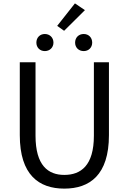

<svg xmlns="http://www.w3.org/2000/svg" viewBox="-20 -1102 761 1135"><path d="M360 13C510 13 624 -67 624 -303V-734H535V-300C535 -123 458 -68 360 -68C265 -68 190 -123 190 -300V-734H97V-303C97 -67 211 13 360 13ZM245 -800C274 -800 296 -821 296 -850C296 -880 274 -901 245 -901C216 -901 195 -880 195 -850C195 -821 216 -800 245 -800ZM359 -920 482 -1042 423 -1082 318 -949ZM475 -800C504 -800 525 -821 525 -850C525 -880 504 -901 475 -901C445 -901 424 -880 424 -850C424 -821 445 -800 475 -800Z"/></svg>

Font: Source Han Sans HK
Style: Regular
Weight: 400
Designer: Ryoko NISHIZUKA 西塚涼子 (kana, bopomofo & ideographs); Paul D. Hunt (Latin, Greek & Cyrillic); Sandoll Communications 산돌커뮤니
Foundry: Adobe
Version: Version 2.000;hotconv 1.0.107;makeotfexe 2.5.65593